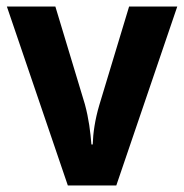

<svg xmlns="http://www.w3.org/2000/svg" viewBox="-20 -659 562 586"><path d="M187 -93H335L521 -639H374L283 -338C270 -294 264 -253 263 -218H259C256 -256 251 -297 239 -341L149 -639H1Z"/></svg>

Font: Noto Sans Kannada UI SemiCondensed
Style: Bold
Weight: 700
Width: 4
Designer: Jelle Bosma - Monotype Design Team
Foundry: Monotype Imaging Inc.
Version: Version 2.005